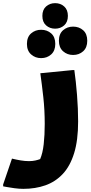

<svg xmlns="http://www.w3.org/2000/svg" viewBox="-60 -939 580 1219"><path d="M16 68Q45 75 72 79.5Q99 84 124 84Q146 84 164 80Q182 76 195 71Q211 34 217.5 -23.5Q224 -81 224 -152Q224 -241 215 -322Q206 -403 196 -474L400 -494H412Q422 -424 429 -336.5Q436 -249 436 -168Q436 -48 410.5 34Q385 116 338.5 165.5Q292 215 228.5 237.5Q165 260 88 260Q62 260 32 256Q2 252 -19 248Q-40 244 -40 244V232ZM290 -757Q256 -757 232.5 -778Q209 -799 209 -838Q209 -877 232.5 -898Q256 -919 290 -919Q324 -919 347.5 -898Q371 -877 371 -838Q371 -799 347.5 -778Q324 -757 290 -757ZM404 -590Q367 -590 340.5 -613.5Q314 -637 314 -680Q314 -724 340.5 -747Q367 -770 404 -770Q442 -770 468 -747Q494 -724 494 -680Q494 -637 468 -613.5Q442 -590 404 -590ZM201 -570Q164 -570 137.5 -593.5Q111 -617 111 -660Q111 -704 137.5 -727Q164 -750 201 -750Q239 -750 265 -727Q291 -704 291 -660Q291 -617 265 -593.5Q239 -570 201 -570Z"/></svg>

Font: Kufam Black
Style: Regular
Weight: 900
Designer: Wael Morcos, Artur Schmal
Foundry: Original Type
Version: Version 1.301; ttfautohint (v1.8.3)